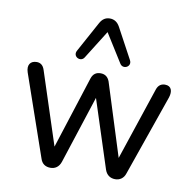

<svg xmlns="http://www.w3.org/2000/svg" viewBox="-84 -851 948 943"><g transform="rotate(10 389.5 -379.5)"><path d="M228 7C251 7 270 -5 279 -32L389 -370L499 -31C508 -5 527 7 551 7C573 7 593 -5 601 -31L742 -435C752 -466 745 -493 712 -493C696 -493 679 -486 671 -461L550 -99L436 -460C428 -482 413 -493 391 -493C369 -493 354 -483 346 -460L230 -99L112 -460C104 -486 88 -493 72 -493C41 -493 25 -471 37 -435L177 -31C185 -4 204 7 228 7ZM521 -582 439 -734C427 -756 410 -766 389 -766C368 -766 352 -756 340 -734L257 -582C240 -551 283 -529 300 -556L389 -698L478 -556C495 -529 538 -551 521 -582Z"/></g></svg>

Font: SN Pro Book
Style: Regular
Weight: 350
Designer: Tobias Whetton
Foundry: Supernotes
Version: Version 1.003;Glyphs 3.3 (3324)